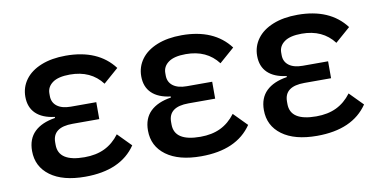

<svg xmlns="http://www.w3.org/2000/svg" viewBox="-60 -720 1765 894"><g transform="rotate(-10 822.0 -272.5)"><path d="M520 -93Q448 13 280 13Q174 13 115 -30.5Q56 -74 56 -148Q56 -205 90 -238Q124 -271 188 -281V-286Q130 -293 99.5 -322.5Q69 -352 69 -402Q69 -447 95 -482.5Q121 -518 170.5 -538Q220 -558 287 -558Q440 -558 514 -460L443 -398Q390 -468 291 -468Q236 -468 209 -448.5Q182 -429 182 -398V-386Q182 -355 205 -337.5Q228 -320 270 -320H390V-240H264Q169 -240 169 -169V-157Q169 -77 292 -77Q347 -77 387.5 -96.5Q428 -116 458 -156Z M1068 -93Q996 13 828 13Q722 13 663 -30.5Q604 -74 604 -148Q604 -205 638 -238Q672 -271 736 -281V-286Q678 -293 647.5 -322.5Q617 -352 617 -402Q617 -447 643 -482.5Q669 -518 718.5 -538Q768 -558 835 -558Q988 -558 1062 -460L991 -398Q938 -468 839 -468Q784 -468 757 -448.5Q730 -429 730 -398V-386Q730 -355 753 -337.5Q776 -320 818 -320H938V-240H812Q717 -240 717 -169V-157Q717 -77 840 -77Q895 -77 935.5 -96.5Q976 -116 1006 -156Z M1616 -93Q1544 13 1376 13Q1270 13 1211 -30.5Q1152 -74 1152 -148Q1152 -205 1186 -238Q1220 -271 1284 -281V-286Q1226 -293 1195.5 -322.5Q1165 -352 1165 -402Q1165 -447 1191 -482.5Q1217 -518 1266.5 -538Q1316 -558 1383 -558Q1536 -558 1610 -460L1539 -398Q1486 -468 1387 -468Q1332 -468 1305 -448.5Q1278 -429 1278 -398V-386Q1278 -355 1301 -337.5Q1324 -320 1366 -320H1486V-240H1360Q1265 -240 1265 -169V-157Q1265 -77 1388 -77Q1443 -77 1483.5 -96.5Q1524 -116 1554 -156Z"/></g></svg>

Font: IBM Plex Sans JP Medm
Style: Regular
Weight: 500
Designer: Mike Abbink; Paul van der Laan; Pieter van Rosmalen; Wujin Sim; Yejin Wi; Jinhee Kim; Boomi Park; Yona Kim; Kichan Ma
Foundry: Sandoll Inc.
Version: Version 1.002